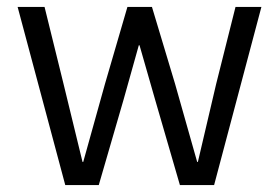

<svg xmlns="http://www.w3.org/2000/svg" viewBox="-20 -536 808 556"><path d="M169 0H266L338 -248L382 -405H384L429 -248L501 0H600L737 -516H662L606 -293L553 -67H551L487 -293L420 -516H349L284 -293L221 -67H219L164 -293L109 -516H31Z"/></svg>

Font: IBM Plex Thai Looped
Style: Regular
Weight: 400
Designer: Mike Abbink, Paul van der Laan, Pieter van Rosmalen, Ben Mitchell, Mark Frömberg
Foundry: Bold Monday
Version: Version 1.0